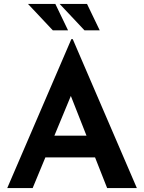

<svg xmlns="http://www.w3.org/2000/svg" viewBox="-20 -962 737 982"><path d="M17 0 345 -762H352L680 0H528L309 -556L404 -620L147 0ZM233 -268H467L513 -157H193ZM123 -942H263L328 -807H250ZM285 -942H425L490 -807H412Z"/></svg>

Font: Reem Kufi Fun SemiBold
Style: Regular
Weight: 600
Designer: Khaled Hosny
Version: Version 1.005